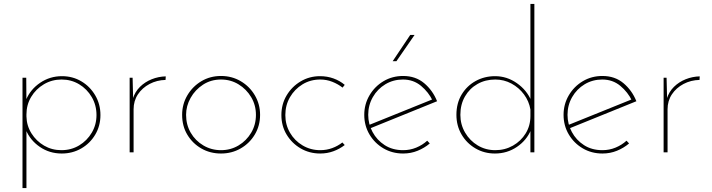

<svg xmlns="http://www.w3.org/2000/svg" viewBox="-20 -772 3610 973"><path d="M293 6Q231 6 182 -27.5Q133 -61 111 -114L114 -138V181H94V-378H113L114 -237L112 -266Q134 -319 183.5 -352.5Q233 -386 294 -386Q348 -386 392 -360Q436 -334 462.5 -289Q489 -244 489 -189Q489 -134 462.5 -89.5Q436 -45 391.5 -19.5Q347 6 293 6ZM291 -11Q341 -11 381 -35Q421 -59 445 -99.5Q469 -140 469 -189Q469 -239 445 -280Q421 -321 381 -345Q341 -369 292 -369Q243 -369 202.5 -345Q162 -321 138 -281Q114 -241 114 -192V-182Q115 -135 139.5 -96Q164 -57 203.5 -34Q243 -11 291 -11Z M652 -378 655 -260 653 -271Q664 -307 689.5 -332Q715 -357 749 -370.5Q783 -384 820 -385L819 -367Q775 -366 738 -346.5Q701 -327 679 -294Q657 -261 657 -218V0H637V-378Z M903 -190Q903 -244 929.5 -289Q956 -334 1000.5 -360.5Q1045 -387 1100 -387Q1155 -387 1200 -360.5Q1245 -334 1271.5 -289Q1298 -244 1298 -190Q1298 -135 1271.5 -90.5Q1245 -46 1200 -20Q1155 6 1100 6Q1045 6 1000.5 -19.5Q956 -45 929.5 -89Q903 -133 903 -190ZM923 -190Q923 -140 946.5 -99.5Q970 -59 1010.5 -35Q1051 -11 1100 -11Q1149 -11 1189 -35Q1229 -59 1253 -99.5Q1277 -140 1277 -190Q1277 -239 1253 -279.5Q1229 -320 1189 -344.5Q1149 -369 1100 -369Q1049 -369 1009 -343Q969 -317 946 -276Q923 -235 923 -190Z M1727 -37Q1701 -17 1669.5 -5.5Q1638 6 1603 6Q1548 6 1503.5 -20Q1459 -46 1432.5 -90Q1406 -134 1406 -189Q1406 -244 1432.5 -288.5Q1459 -333 1503.5 -359.5Q1548 -386 1602 -386Q1638 -386 1670 -374.5Q1702 -363 1727 -342L1716 -328Q1693 -346 1664 -357.5Q1635 -369 1603 -369Q1553 -369 1513 -344.5Q1473 -320 1449.5 -279.5Q1426 -239 1426 -189Q1426 -140 1449.5 -99.5Q1473 -59 1513.5 -35Q1554 -11 1603 -11Q1635 -11 1663.5 -21.5Q1692 -32 1715 -50Z M2023 6Q1968 6 1923.5 -20Q1879 -46 1852.5 -90.5Q1826 -135 1826 -190Q1826 -244 1852.5 -289Q1879 -334 1923.5 -360.5Q1968 -387 2023 -387Q2086 -387 2129.5 -350.5Q2173 -314 2195 -259L1852 -120L1846 -137L2178 -271L2173 -261Q2152 -305 2113.5 -337Q2075 -369 2022 -369Q1973 -369 1933 -345Q1893 -321 1869.5 -280Q1846 -239 1846 -190Q1846 -144 1868 -103Q1890 -62 1929.5 -36.5Q1969 -11 2023 -11Q2058 -11 2089.5 -24Q2121 -37 2145 -59L2158 -45Q2131 -22 2096.5 -8Q2062 6 2023 6ZM2081 -595 1989 -462H1970L2059 -595Z M2488 6Q2434 6 2389.5 -20Q2345 -46 2319 -90.5Q2293 -135 2293 -190Q2293 -249 2319.5 -293Q2346 -337 2390.5 -361.5Q2435 -386 2489 -386Q2549 -386 2599.5 -350.5Q2650 -315 2672 -262L2668 -250V-752H2688V0H2668V-130L2671 -114Q2649 -61 2599.5 -27.5Q2550 6 2488 6ZM2490 -11Q2539 -11 2579.5 -34Q2620 -57 2644 -96Q2668 -135 2668 -184V-217Q2661 -259 2635.5 -293.5Q2610 -328 2572 -348.5Q2534 -369 2490 -369Q2440 -369 2400 -346.5Q2360 -324 2336.5 -283.5Q2313 -243 2313 -190Q2313 -141 2337 -100Q2361 -59 2401 -35Q2441 -11 2490 -11Z M3033 6Q2978 6 2933.5 -20Q2889 -46 2862.5 -90.5Q2836 -135 2836 -190Q2836 -244 2862.5 -289Q2889 -334 2933.5 -360.5Q2978 -387 3033 -387Q3096 -387 3139.5 -350.5Q3183 -314 3205 -259L2862 -120L2856 -137L3188 -271L3183 -261Q3162 -305 3123.5 -337Q3085 -369 3032 -369Q2983 -369 2943 -345Q2903 -321 2879.5 -280Q2856 -239 2856 -190Q2856 -144 2878 -103Q2900 -62 2939.5 -36.5Q2979 -11 3033 -11Q3068 -11 3099.5 -24Q3131 -37 3155 -59L3168 -45Q3141 -22 3106.5 -8Q3072 6 3033 6Z M3358 -378 3361 -260 3359 -271Q3370 -307 3395.5 -332Q3421 -357 3455 -370.5Q3489 -384 3526 -385L3525 -367Q3481 -366 3444 -346.5Q3407 -327 3385 -294Q3363 -261 3363 -218V0H3343V-378Z"/></svg>

Font: Josefin Sans Thin Thin
Style: Regular
Weight: 250
Version: Version 2.001